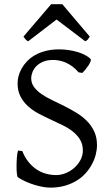

<svg xmlns="http://www.w3.org/2000/svg" viewBox="-20 -860 516 895"><path d="M432.1 -184.1Q432.1 -162.1 426.3 -139.2Q420.4 -116.2 408.4 -94Q396.5 -71.8 378.7 -52Q360.8 -32.2 336.7 -17.6Q312.5 -2.9 282 5.9Q251.5 14.6 214.8 14.6Q198.7 14.6 179.7 11.2Q160.6 7.8 140.6 1.7Q120.6 -4.4 100.8 -13.2Q81.1 -22 64 -33.2Q60.5 -35.2 58.8 -49.8Q57.1 -64.5 57.1 -84.2Q57.1 -104 58.6 -124.5Q60.1 -145 64 -158.2L84 -155.8Q95.2 -127 112.1 -106Q128.9 -85 149.4 -71Q169.9 -57.1 193.6 -50.5Q217.3 -43.9 242.2 -43.9Q264.2 -43.9 286.4 -53Q308.6 -62 326.2 -77.6Q343.8 -93.3 355 -114Q366.2 -134.8 366.2 -158.2Q366.2 -188 353 -209.5Q339.8 -231 318.6 -247.6Q297.4 -264.2 270 -277.3Q242.7 -290.5 214.1 -303.7Q185.5 -316.9 158.2 -331.5Q130.9 -346.2 109.6 -365.7Q88.4 -385.3 75.2 -410.9Q62 -436.5 62 -472.2Q62 -487.3 66.4 -504.9Q70.8 -522.5 80.6 -540Q90.3 -557.6 105.7 -574Q121.1 -590.3 142.8 -602.8Q164.6 -615.2 192.9 -622.6Q221.2 -629.9 256.8 -629.9Q278.8 -629.9 301 -626.5Q323.2 -623 342.5 -617.2Q361.8 -611.3 377.4 -603Q393.1 -594.7 401.9 -585Q405.3 -582 402.1 -573.5Q398.9 -564.9 392.3 -554.9Q385.7 -544.9 377.7 -535.2Q369.6 -525.4 363.8 -520L346.2 -522.9Q332.5 -539.1 317.6 -550Q302.7 -561 287.4 -567.9Q272 -574.7 256.8 -577.6Q241.7 -580.6 228 -580.6Q200.7 -580.6 181.4 -572.5Q162.1 -564.5 149.7 -551.8Q137.2 -539.1 131.3 -523.9Q125.5 -508.8 125.5 -495.1Q125.5 -472.2 138.7 -454.3Q151.9 -436.5 173.3 -421.6Q194.8 -406.7 222.4 -393.6Q250 -380.4 278.8 -366Q307.6 -351.6 335.2 -335Q362.8 -318.4 384.3 -296.9Q405.8 -275.4 418.9 -247.8Q432.1 -220.2 432.1 -184.1ZM398.4 -689.5Q392.6 -680.2 389.2 -675.8Q385.7 -671.4 377.4 -667.5L243.7 -769L111.3 -667.5Q107.4 -669.4 104.7 -671.4Q102.1 -673.3 99.9 -675.8Q97.7 -678.2 95.2 -681.6Q92.8 -685.1 89.4 -689.5L218.3 -840.3H270.5Z"/></svg>

Font: Gentium Plus Eur
Style: Regular
Weight: 400
Designer: J. Victor Gaultney, Annie Olsen, Iska Routamaa, Becca Hirsbrunner
Foundry: SIL International
Version: Version 5.000